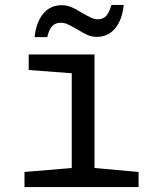

<svg xmlns="http://www.w3.org/2000/svg" viewBox="-20 -756 640 776"><path d="M79 -61 270 -77V-460L96 -473V-536H362V-77L540 -61V0H79ZM230 -735Q250 -735 269 -727Q288 -719 313 -703Q334 -691 348 -684.5Q362 -678 375 -678Q397 -678 409.5 -692Q422 -706 430 -736H480Q474 -676 445.5 -641.5Q417 -607 371 -607Q351 -607 333 -615Q315 -623 291 -638Q266 -652 253 -658Q240 -664 226 -664Q203 -664 190.5 -650Q178 -636 171 -606H120Q126 -666 154.5 -700.5Q183 -735 230 -735Z"/></svg>

Font: Noto Sans Mono UI
Style: Regular
Weight: 400
Monospace: yes
Designer: Monotype Design team
Foundry: Monotype Imaging Inc.
Version: Version 1.000